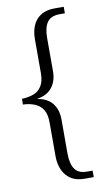

<svg xmlns="http://www.w3.org/2000/svg" viewBox="-98 -809 573 988"><g transform="rotate(-10 189.0 -315.0)"><path d="M261 130Q200 130 167 91.5Q134 53 134 -12V-187Q134 -230 118.5 -254Q103 -278 76 -289Q49 -300 15 -301V-331Q49 -332 76 -342Q103 -352 118.5 -377Q134 -402 134 -444V-619Q134 -687 167 -723.5Q200 -760 261 -760H309V-726H282Q236 -726 216.5 -698.5Q197 -671 197 -616V-442Q197 -392 170.5 -358.5Q144 -325 94 -318V-316Q145 -308 171 -275Q197 -242 197 -190V-13Q197 40 216 68Q235 96 279 96H309V130Z"/></g></svg>

Font: Noto Serif Gujarati Light
Style: Regular
Weight: 300
Version: Version 2.102